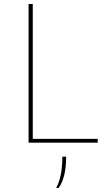

<svg xmlns="http://www.w3.org/2000/svg" viewBox="-20 -714 553 961"><path d="M123 0V-694H144V-19H469V0ZM261 227Q292 172 292 70H311Q311 176 273 227Z"/></svg>

Font: Cantarell Thin
Style: Regular
Weight: 100
Designer: Dave Crossland, Nikolaus Waxweiler, Florian Fecher, Jacques Le Bailly, Eben Sorkin, Alexei Vanyashin, Alexios Zavras, Em
Version: Version 0.303